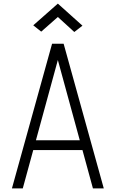

<svg xmlns="http://www.w3.org/2000/svg" viewBox="-20 -1042 640 1062"><path d="M46 0 268 -800H332L554 0H494L300 -710L106 0ZM138 -212 152 -266H448L462 -212ZM391 -865 300 -948 208 -867 164 -902 300 -1022 436 -900Z"/></svg>

Font: Victor Mono Thin ExtraLight
Style: Regular
Weight: 250
Monospace: yes
Version: Version 1.561;gftools[0.9.30]